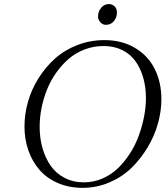

<svg xmlns="http://www.w3.org/2000/svg" viewBox="-20 -906 805 934"><path d="M99.1 -291Q99.1 -351.1 116.2 -411.1Q133.3 -471.2 167 -524.9Q200.7 -578.6 246.8 -620.4Q293 -662.1 355.5 -686.5Q418 -710.9 487.8 -710.9Q573.7 -710.9 637.5 -672.6Q701.2 -634.3 733.2 -569.6Q765.1 -504.9 765.1 -422.9Q765.1 -365.7 748.5 -305.7Q731.9 -245.6 698.5 -189.7Q665 -133.8 619.9 -89.6Q574.7 -45.4 512.7 -18.8Q450.7 7.8 381.8 7.8Q315.9 7.8 262 -15.4Q208 -38.6 172.6 -79.1Q137.2 -119.6 118.2 -173.8Q99.1 -228 99.1 -291ZM172.9 -289.1Q172.9 -234.4 186.5 -186Q200.2 -137.7 226.3 -100.1Q252.4 -62.5 294.2 -40.8Q335.9 -19 388.2 -19Q435.5 -19 478.3 -37.6Q521 -56.2 553.5 -87.4Q585.9 -118.7 612.3 -159.7Q638.7 -200.7 655.3 -246.6Q671.9 -292.5 680.9 -338.9Q689.9 -385.3 689.9 -428.2Q689.9 -481 677.2 -526.4Q664.6 -571.8 639.9 -606.9Q615.2 -642.1 575.2 -662.1Q535.2 -682.1 483.9 -682.1Q435.5 -682.1 391.8 -665.5Q348.1 -648.9 314.7 -620.1Q281.2 -591.3 253.9 -553Q226.6 -514.6 209 -470.9Q191.4 -427.2 182.1 -380.9Q172.9 -334.5 172.9 -289.1ZM457 -826.2Q457 -850.1 472.2 -868.2Q487.3 -886.2 509.8 -886.2Q525.9 -886.2 537.4 -875.2Q548.8 -864.3 548.8 -845.2Q548.8 -820.3 533.7 -802.7Q518.6 -785.2 495.1 -785.2Q479 -785.2 468 -797.9Q457 -810.5 457 -826.2Z"/></svg>

Font: Dehuti Alt
Style: Italic
Weight: 400
Version: Version 1.2